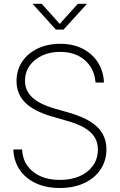

<svg xmlns="http://www.w3.org/2000/svg" viewBox="-20 -966 623 998"><path d="M291 11.2Q219.2 11.2 166 -13.7Q112.8 -38.6 82.3 -83.7Q51.8 -128.9 49.3 -189H94.7Q97.2 -140.6 121.8 -105.2Q146.5 -69.8 189.7 -50.3Q232.9 -30.8 291 -30.8Q350.6 -30.8 394.8 -50.5Q439 -70.3 463.9 -106Q488.8 -141.6 488.8 -189Q488.8 -225.1 472.2 -252.4Q455.6 -279.8 420.9 -300.5Q386.2 -321.3 330.1 -337.4L247.6 -361.3Q155.3 -388.2 110.6 -433.1Q65.9 -478 65.9 -544.4Q65.9 -601.1 95 -645Q124 -689 175.5 -713.6Q227.1 -738.3 293 -738.3Q359.9 -738.3 409.9 -712.6Q460 -687 488.8 -641.8Q517.6 -596.7 520.5 -537.1H476.6Q471.2 -608.4 421.9 -652.3Q372.6 -696.3 292 -696.3Q239.7 -696.3 198.5 -677Q157.2 -657.7 133.5 -623.8Q109.9 -589.8 109.9 -545.9Q109.9 -511.7 126.7 -484.9Q143.6 -458 177 -437.7Q210.4 -417.5 260.3 -402.8L342.3 -379.4Q389.6 -365.2 425.3 -347.4Q460.9 -329.6 484.9 -306.6Q508.8 -283.7 521 -254.6Q533.2 -225.6 533.2 -189.5Q533.2 -131.3 502.9 -85.7Q472.7 -40 418.2 -14.4Q363.8 11.2 291 11.2ZM196.8 -946.3 290.5 -841.8 384.8 -946.3H431.6V-945.3L310.1 -812H270.5L149.9 -945.3V-946.3Z"/></svg>

Font: Inter 28pt ExtraLight
Style: Regular
Weight: 250
Designer: Rasmus Andersson
Foundry: rsms
Version: Version 4.001;git-66647c0bb